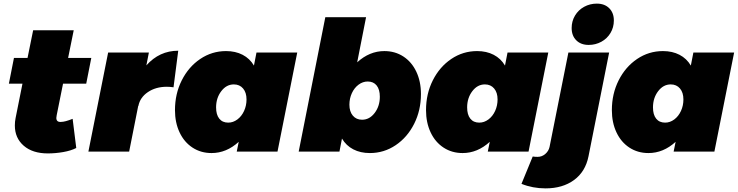

<svg xmlns="http://www.w3.org/2000/svg" viewBox="-20 -837 4074 1060"><path d="M293 -201Q291 -189 291 -186Q291 -162 317 -164Q339 -164 381 -181L401 -20Q372 -5 329 2.5Q286 10 244 10Q160 10 111 -32.5Q62 -75 62 -144Q62 -166 66 -185L104 -375H29L57 -517H132L163 -670H387L356 -517H484L456 -375H328Z M964 -557 938 -355Q918 -358 901 -358Q840 -358 796.5 -328.5Q753 -299 744 -252H743L693 0H468L577 -547H802L788 -476Q860 -557 964 -557Z M946 -229Q946 -319 983.5 -393.5Q1021 -468 1085.5 -511.5Q1150 -555 1228 -555Q1280 -555 1319.5 -534.5Q1359 -514 1382 -475L1396 -547H1621L1512 0H1287L1298 -54Q1230 8 1148 8Q1089 8 1043 -22Q997 -52 971.5 -106Q946 -160 946 -229ZM1341 -288Q1341 -326 1322 -348.5Q1303 -371 1271 -371Q1230 -371 1201.5 -333.5Q1173 -296 1173 -244Q1173 -204 1190.5 -182Q1208 -160 1240 -160Q1267 -160 1290.5 -177.5Q1314 -195 1327.5 -224.5Q1341 -254 1341 -288Z M2304 -318Q2304 -228 2266.5 -153.5Q2229 -79 2164.5 -35.5Q2100 8 2022 8Q1970 8 1930.5 -12.5Q1891 -33 1868 -72L1854 0H1629L1776 -742H2001L1952 -493Q2020 -555 2102 -555Q2161 -555 2207 -525Q2253 -495 2278.5 -441Q2304 -387 2304 -318ZM1909 -259Q1909 -221 1928 -198.5Q1947 -176 1979 -176Q2020 -176 2048.5 -213.5Q2077 -251 2077 -303Q2077 -343 2059.5 -365Q2042 -387 2010 -387Q1983 -387 1959.5 -369.5Q1936 -352 1922.5 -322.5Q1909 -293 1909 -259Z M2332 -229Q2332 -319 2369.5 -393.5Q2407 -468 2471.5 -511.5Q2536 -555 2614 -555Q2666 -555 2705.5 -534.5Q2745 -514 2768 -475L2782 -547H3007L2898 0H2673L2684 -54Q2616 8 2534 8Q2475 8 2429 -22Q2383 -52 2357.5 -106Q2332 -160 2332 -229ZM2727 -288Q2727 -326 2708 -348.5Q2689 -371 2657 -371Q2616 -371 2587.5 -333.5Q2559 -296 2559 -244Q2559 -204 2576.5 -182Q2594 -160 2626 -160Q2653 -160 2676.5 -177.5Q2700 -195 2713.5 -224.5Q2727 -254 2727 -288Z M3369 -724Q3369 -686 3350.5 -655Q3332 -624 3300 -606.5Q3268 -589 3230 -589Q3187 -589 3161.5 -614.5Q3136 -640 3136 -682Q3136 -720 3154.5 -751Q3173 -782 3205 -799.5Q3237 -817 3275 -817Q3318 -817 3343.5 -791.5Q3369 -766 3369 -724ZM2948 29Q2972 29 2990.5 13Q3009 -3 3014 -26L3118 -547H3343L3229 26Q3212 111 3149 157Q3086 203 2992 203Q2921 203 2859 178L2921 27Q2932 29 2948 29Z M3358 -229Q3358 -319 3395.5 -393.5Q3433 -468 3497.5 -511.5Q3562 -555 3640 -555Q3692 -555 3731.5 -534.5Q3771 -514 3794 -475L3808 -547H4033L3924 0H3699L3710 -54Q3642 8 3560 8Q3501 8 3455 -22Q3409 -52 3383.5 -106Q3358 -160 3358 -229ZM3753 -288Q3753 -326 3734 -348.5Q3715 -371 3683 -371Q3642 -371 3613.5 -333.5Q3585 -296 3585 -244Q3585 -204 3602.5 -182Q3620 -160 3652 -160Q3679 -160 3702.5 -177.5Q3726 -195 3739.5 -224.5Q3753 -254 3753 -288Z"/></svg>

Font: TypoPRO Montserrat
Style: Italic
Weight: 900
Italic angle: -11.3°
Designer: Julieta Ulanovsky
Foundry: Julieta Ulanovsky
Version: Version 6.001